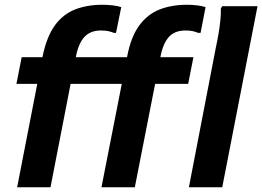

<svg xmlns="http://www.w3.org/2000/svg" viewBox="-20 -786 1101 806"><path d="M52 0 159 -550Q176 -632 210 -679Q244 -726 294.5 -746Q345 -766 410 -766Q431 -766 453 -763.5Q475 -761 489 -756L467 -648H458Q446 -653 433.5 -655.5Q421 -658 403 -658Q360 -658 335 -631.5Q310 -605 299 -550L192 0ZM49 -434 71 -546H579L556 -434ZM403 -434 426 -546H792L770 -434ZM406 0 514 -550Q530 -632 564.5 -679Q599 -726 649.5 -746Q700 -766 765 -766Q786 -766 807.5 -763.5Q829 -761 843 -756L822 -648H812Q800 -653 788 -655.5Q776 -658 758 -658Q714 -658 689.5 -631.5Q665 -605 654 -550L546 0ZM773 0 887 -591Q892 -613 897 -642Q902 -671 905 -700Q908 -729 907 -750L913 -760H1061L913 0Z"/></svg>

Font: Kufam SemiBold
Style: Italic
Weight: 600
Italic angle: -11°
Designer: Artur Schmal
Foundry: Original Type
Version: Version 1.301; ttfautohint (v1.8.3)